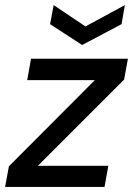

<svg xmlns="http://www.w3.org/2000/svg" viewBox="-30 -735 523 755"><path d="M-10 0 5 -81 343 -420H77L92 -504H473L458 -422L119 -83H396L381 0ZM461 -715 448 -640 293 -558 167 -640 181 -715 306 -631Z"/></svg>

Font: DM Sans Medium
Style: Italic
Weight: 500
Italic angle: -10°
Designer: Colophon Foundry, Jonny Pinhorn
Foundry: Colophon Foundry
Version: Version 4.004;gftools[0.9.30]